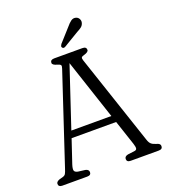

<svg xmlns="http://www.w3.org/2000/svg" viewBox="-156 -988 964 1098"><g transform="rotate(-20 326.0 -438.5)"><path d="M208 -19Q208 0 184.5 0H33Q10 0 10 -19Q10 -32 30 -39.5L50.5 -45Q64 -48.5 69.2 -57.5Q74.5 -66.5 81.5 -89L260.5 -629Q266 -644.5 262.2 -650Q258.5 -655.5 243 -660Q214 -667.5 214 -681Q214 -700 238 -700H410Q433.5 -700 433.5 -681Q433.5 -667.5 404.5 -659.5Q392.5 -656.5 389 -651.5Q385.5 -646.5 390 -633L574.5 -82.5Q580.5 -63.5 590.5 -54.8Q600.5 -46 618.5 -41Q633 -37 638 -32Q643 -27 643 -19Q643 0 619.5 0H449Q425.5 0 425.5 -19Q425.5 -35 446.5 -39.5L489.5 -45Q501 -47 502.2 -56.2Q503.5 -65.5 497 -85.5L446.5 -237H175.5L127.5 -94Q120 -70 122.8 -59.5Q125.5 -49 144 -45L187.5 -39.5Q208 -35 208 -19ZM189 -278.5H432.5L311 -644.5ZM375.5 -842Q391.5 -861.5 405 -871Q418.5 -880.5 434.5 -876Q447.5 -872 453.5 -860Q459.5 -848 455.5 -835.5Q451.5 -822 441 -813.8Q430.5 -805.5 413.5 -797L319.5 -740.5Q308 -734.5 301.5 -743Q297.5 -747.5 299.5 -753Q301.5 -758.5 305 -763.5Z"/></g></svg>

Font: Fraunces 72pt SuperSoft Light
Style: Regular
Weight: 300
Version: Version 1.000;[0bf87f6ff]